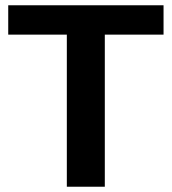

<svg xmlns="http://www.w3.org/2000/svg" viewBox="-20 -708 651 728"><path d="M377.4 -576.7V0H233.4V-576.7H11.2V-688H600.1V-576.7Z"/></svg>

Font: Liberation Sans
Style: Bold
Weight: 700
Designer: Steve Matteson
Foundry: Ascender Corporation
Version: Version 2.1.5